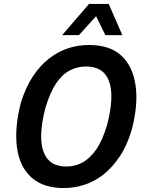

<svg xmlns="http://www.w3.org/2000/svg" viewBox="-20 -943 740 973"><path d="M303 10Q199 10 139 -44Q79 -98 66 -195.5Q53 -293 85 -420Q110 -501 147 -556.5Q184 -612 229.5 -647Q275 -682 325.5 -698.5Q376 -715 431 -715Q537 -715 595 -661Q653 -607 667 -510.5Q681 -414 648 -287Q624 -205 586 -149Q548 -93 503.5 -58Q459 -23 407.5 -6.5Q356 10 303 10ZM316 -99Q360 -99 398 -119.5Q436 -140 468 -186Q500 -232 523 -311Q560 -454 533 -530Q506 -606 416 -606Q373 -606 334.5 -586.5Q296 -567 265 -521.5Q234 -476 210 -396Q173 -252 200 -175.5Q227 -99 316 -99ZM295 -765 431 -923H531L600 -765H514L467 -861L380 -765Z"/></svg>

Font: Nunito Sans 7pt Condensed
Style: Bold Italic
Weight: 700
Width: 3
Italic angle: -9°
Designer: Vernon Adams
Foundry: Vernon Adams
Version: Version 3.101;gftools[0.9.27]